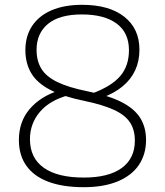

<svg xmlns="http://www.w3.org/2000/svg" viewBox="-20 -769 686 798"><path d="M328 9Q240.5 9 180.5 -13.8Q120.5 -36.5 89.5 -80.2Q58.5 -124 58.5 -187Q58.5 -263 102.8 -315.2Q147 -367.5 224 -392.5L267.5 -374Q187.5 -353 146 -304.2Q104.5 -255.5 104.5 -190.5Q104.5 -112.5 161.8 -71.8Q219 -31 328.5 -31Q431.5 -31 486 -70.8Q540.5 -110.5 540.5 -184.5Q540.5 -229.5 520.2 -260.2Q500 -291 454 -312.2Q408 -333.5 331.5 -349.5Q242.5 -367.5 188.2 -395.8Q134 -424 109.8 -465Q85.5 -506 85.5 -560.5Q85.5 -619 113.5 -661.2Q141.5 -703.5 194.2 -726.2Q247 -749 321.5 -749Q433.5 -749 496.5 -699.5Q559.5 -650 559.5 -562.5Q559.5 -515 541.8 -476.8Q524 -438.5 489.5 -410Q455 -381.5 404.5 -363L365.5 -381.5Q445 -411.5 480.5 -453.8Q516 -496 516 -560.5Q516 -633.5 464.5 -671.2Q413 -709 320.5 -709Q227 -709 179.5 -669.8Q132 -630.5 132 -562Q132 -516 151.8 -483.5Q171.5 -451 218 -428.2Q264.5 -405.5 344 -389.5Q431.5 -372 485 -344.8Q538.5 -317.5 562.8 -278.8Q587 -240 587 -187.5Q587 -127.5 557 -83.2Q527 -39 469 -15Q411 9 328 9Z"/></svg>

Font: Encode Sans SemiExpanded ExtraLight
Style: Regular
Weight: 250
Width: 6
Designer: Multiple Designers
Foundry: Impallari Type
Version: Version 3.002